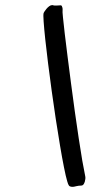

<svg xmlns="http://www.w3.org/2000/svg" viewBox="-20 -722 436 752"><path d="M312 -9.8Q309.1 -1.5 305.9 1.7Q302.7 4.9 297.9 4.9Q288.1 4.9 278.6 7.3Q269 9.8 265.1 9.8Q253.9 9.8 250.2 5.1Q246.6 0.5 243.2 -12.2Q237.8 -30.3 230.5 -67.1Q223.1 -104 215.1 -151.9Q207 -199.7 198.5 -255.4Q189.9 -311 182.4 -366.7Q174.8 -422.4 168.2 -474.6Q161.6 -526.9 157.2 -568.6Q152.8 -610.4 150.9 -637.7Q148.9 -665 150.9 -670.9Q150.9 -671.4 153.8 -676.3Q156.7 -681.2 161.6 -687Q166.5 -692.9 172.6 -697.5Q178.7 -702.1 185.1 -702.1Q186.5 -701.7 188.5 -701.2Q190.4 -700.7 193.1 -700.4Q195.8 -700.2 200.2 -700.2Q204.6 -700.2 209.2 -700.7Q213.9 -701.2 217.8 -701.2Q220.7 -701.2 222.2 -698.2Q223.6 -695.3 224.6 -691.4Q225.6 -687 225.1 -682.1Q224.1 -678.7 226.6 -654.1Q229 -629.4 233.6 -590.3Q238.3 -551.3 244.6 -501Q251 -450.7 258.1 -396.2Q265.1 -341.8 272.9 -286.4Q280.8 -231 288.1 -181.9Q295.4 -132.8 302.2 -93.3Q309.1 -53.7 314 -30.8Q314.9 -26.4 314.2 -20.8Q313.5 -15.1 312 -9.8Z"/></svg>

Font: Oregano
Style: Italic
Weight: 400
Italic angle: -12°
Designer: Astigmatic (AOETI)
Foundry: Astigmatic (AOETI)
Version: Version 1.000